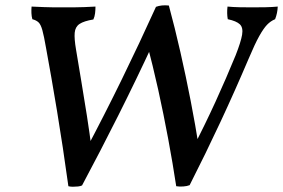

<svg xmlns="http://www.w3.org/2000/svg" viewBox="-20 -704 1076 730"><path d="M100 -679Q126 -678 147.5 -677Q169 -676 187 -676Q205 -676 219 -676Q236 -676 257 -676Q278 -676 300.5 -677Q323 -678 343 -679Q343 -666 341.5 -653.5Q340 -641 335 -630Q299 -624 282.5 -613Q266 -602 264 -579.5Q262 -557 269 -516Q278 -461 289 -396Q300 -331 310.5 -263.5Q321 -196 329 -133L307 -135Q377 -267 443.5 -403Q510 -539 573 -678Q594 -686 622 -683Q645 -598 666 -505.5Q687 -413 705 -320.5Q723 -228 737 -139L713 -140Q759 -229 799.5 -317.5Q840 -406 876 -494Q896 -545 900.5 -572Q905 -599 892 -611.5Q879 -624 846 -631Q842 -653 845 -679Q866 -677 890.5 -676.5Q915 -676 939 -676Q965 -676 990 -676.5Q1015 -677 1036 -679Q1035 -654 1026 -631Q1009 -624 995.5 -610Q982 -596 965.5 -566.5Q949 -537 925 -480Q874 -360 818 -240Q762 -120 701 0Q691 4 676.5 5Q662 6 650 4Q637 -82 619.5 -176Q602 -270 581.5 -363Q561 -456 538 -540L562 -539Q499 -403 430.5 -266.5Q362 -130 292 1Q286 4 276.5 5Q267 6 257 6Q247 6 240 4Q219 -148 197 -281Q175 -414 155 -522Q147 -568 141 -589.5Q135 -611 126.5 -619Q118 -627 103 -631Q100 -642 99.5 -654Q99 -666 100 -679Z"/></svg>

Font: Vollkorn Medium
Style: Italic
Weight: 500
Italic angle: -11°
Designer: Friedrich Althausen
Foundry: Friedrich Althausen
Version: Version 5.000